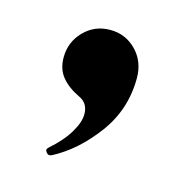

<svg xmlns="http://www.w3.org/2000/svg" viewBox="-53 -173 335 348"><g transform="rotate(15 115.0 1.0)"><path d="M59 117Q59 115 62 112Q85 92 97 72Q109 52 109 37Q109 16 91 8Q70 -2 58 -16.5Q46 -31 46 -53Q46 -82 66 -102.5Q86 -123 115 -123Q144 -123 164 -102.5Q184 -82 184 -51Q184 8 149.5 54.5Q115 101 71 124L67 125Q64 125 61.5 122Q59 119 59 117Z"/></g></svg>

Font: Shippori Mincho
Style: Bold
Weight: 700
Designer: FONTDASU
Foundry: FONTDASU / Google Inc. / but / Adobe
Version: Version 3.110; ttfautohint (v1.8.3)